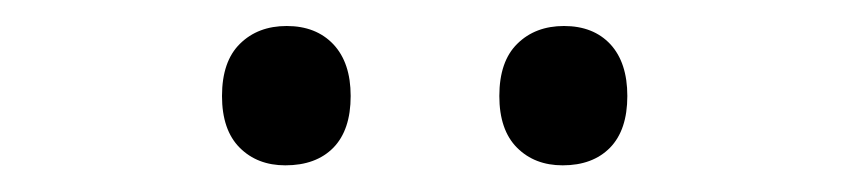

<svg xmlns="http://www.w3.org/2000/svg" viewBox="-20 -736 640 144"><path d="M402 -612Q381 -612 367.8 -625.2Q354.5 -638.5 354.5 -664Q354.5 -690 368 -703.2Q381.5 -716.5 403 -716.5Q425 -716.5 437.8 -702.8Q450.5 -689 450.5 -664Q450.5 -638.5 437.5 -625.2Q424.5 -612 402 -612ZM194 -612Q173 -612 159.8 -625.2Q146.5 -638.5 146.5 -664Q146.5 -690 160 -703.2Q173.5 -716.5 195 -716.5Q217 -716.5 230 -702.8Q243 -689 243 -664Q243 -638.5 230 -625.2Q217 -612 194 -612Z"/></svg>

Font: Commissioner Thin Light
Style: Regular
Weight: 300
Version: Version 1.000